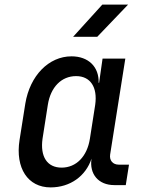

<svg xmlns="http://www.w3.org/2000/svg" viewBox="-20 -805 640 835"><path d="M298 -645H403L537 -785H425ZM200 10C285 10 353 -39 378 -115C368 -48 408 0 477 0H527L541 -89H496C471 -89 455 -107 459 -133L525 -550H426L411 -445H409C411 -514 365 -560 291 -560C192 -560 110 -476 90 -354L65 -196C46 -74 101 10 200 10ZM248 -76C185 -76 154 -124 165 -202L188 -349C200 -426 247 -474 311 -474C373 -474 405 -426 394 -349L371 -202C359 -124 311 -76 248 -76Z"/></svg>

Font: JetBrains Mono Medium
Style: Italic
Weight: 436
Italic angle: -9°
Monospace: yes
Designer: Philipp Nurullin, Konstantin Bulenkov
Foundry: JetBrains
Version: Version 2.305